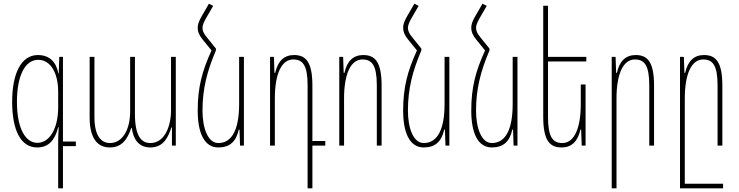

<svg xmlns="http://www.w3.org/2000/svg" viewBox="-20 -791 4012 1043"><path d="M296 232H322V3H392V-22H322V-482H302L299 -392H297C286 -453 250 -492 186 -492C94 -492 46 -390 46 -238C46 -81 94 10 182 10C244 10 279 -30 296 -100H299C297 -71 296 -35 296 -20ZM183 -15C120 -15 72 -90 72 -238C72 -372 112 -466 188 -466C254 -466 296 -396 296 -292V-208C296 -94 250 -15 183 -15Z M577 10C643 10 673 -36 693 -96H696C703 -41 729 10 797 10C872 10 896 -53 911 -99H914V0H935V-482H909V-190C909 -105 874 -14 797 -14C750 -14 713 -48 713 -172V-482H687V-186C687 -83 643 -14 578 -14C530 -14 493 -52 493 -155V-482H467V-153C467 -40 509 10 577 10Z M1153 -527 1103 -589C1086 -610 1080 -624 1080 -640C1080 -653 1087 -670 1097 -688L1138 -759L1115 -771L1074 -700C1060 -675 1054 -658 1054 -640C1054 -619 1061 -601 1081 -576L1129 -517C1078 -405 1054 -317 1054 -190C1054 -74 1087 10 1166 10C1228 10 1263 -22 1277 -87H1281L1284 0H1305V-482H1279V-226C1279 -93 1243 -14 1166 -14C1108 -14 1080 -98 1080 -190C1080 -308 1105 -405 1153 -517Z M1651 232H1677V0H1747V-25H1677V-326C1677 -457 1640 -492 1577 -492C1524 -492 1489 -460 1475 -395H1471L1468 -482H1447V0H1473V-256C1473 -389 1509 -468 1573 -468C1625 -468 1651 -436 1651 -327Z M1823 0H1849V-256C1849 -389 1885 -468 1949 -468C2001 -468 2027 -436 2027 -327V0H2053V-326C2053 -457 2016 -492 1953 -492C1900 -492 1865 -460 1851 -395H1847L1844 -482H1823Z M2269 -527 2219 -589C2202 -610 2196 -624 2196 -640C2196 -653 2203 -670 2213 -688L2254 -759L2231 -771L2190 -700C2176 -675 2170 -658 2170 -640C2170 -619 2177 -601 2197 -576L2245 -517C2194 -405 2170 -317 2170 -190C2170 -74 2203 10 2282 10C2344 10 2379 -22 2393 -87H2397L2400 0H2421V-482H2395V-226C2395 -93 2359 -14 2282 -14C2224 -14 2196 -98 2196 -190C2196 -308 2221 -405 2269 -517Z M2639 -527 2589 -589C2572 -610 2566 -624 2566 -640C2566 -653 2573 -670 2583 -688L2624 -759L2601 -771L2560 -700C2546 -675 2540 -658 2540 -640C2540 -619 2547 -601 2567 -576L2615 -517C2564 -405 2540 -317 2540 -190C2540 -74 2573 10 2652 10C2714 10 2749 -22 2763 -87H2767L2770 0H2791V-482H2765V-226C2765 -93 2729 -14 2652 -14C2594 -14 2566 -98 2566 -190C2566 -308 2591 -405 2639 -517Z M3161 -332H3135V-226C3135 -93 3099 -14 3035 -14C2983 -14 2957 -46 2957 -155V-457H3165V-482H2957V-760H2931V-156C2931 -25 2968 10 3031 10C3084 10 3119 -22 3133 -87H3137L3140 0H3161Z M3303 232H3329V-256C3329 -389 3365 -468 3429 -468C3481 -468 3507 -436 3507 -327V0H3533V-326C3533 -457 3496 -492 3433 -492C3380 -492 3345 -460 3331 -395H3327L3324 -482H3303Z M3674 232H3908V207H3700V-256C3700 -389 3736 -468 3800 -468C3852 -468 3878 -436 3878 -327V0H3904V-326C3904 -457 3867 -492 3804 -492C3751 -492 3716 -460 3702 -395H3698L3695 -482H3674Z"/></svg>

Font: Noto Sans Armenian ExtraCondensed Thin
Style: Regular
Weight: 100
Width: 2
Designer: Monotype Design Team
Foundry: Monotype Imaging Inc.
Version: Version 2.008